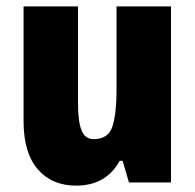

<svg xmlns="http://www.w3.org/2000/svg" viewBox="-20 -573 611 603"><path d="M517 -553V0H385L365 -68H356Q313 10 219 10Q143 10 98.5 -41.5Q54 -93 54 -193V-553H225V-248Q225 -192 236 -164Q247 -136 274 -136Q321 -136 333.5 -177Q346 -218 346 -289V-553Z"/></svg>

Font: Noto Sans Thai Cond Blk
Style: Regular
Weight: 900
Width: 3
Designer: Monotype Design Team
Foundry: Monotype Imaging Inc.
Version: Version 2.002; ttfautohint (v1.8.4.7-5d5b)